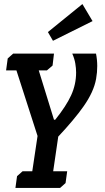

<svg xmlns="http://www.w3.org/2000/svg" viewBox="-20 -713 516 946"><path d="M246 -123H252Q306 -190 330.5 -243.5Q355 -297 355 -356Q355 -377 351 -400.5Q347 -424 336 -449H453Q465 -389 453.5 -324.5Q442 -260 391 -188Q371 -159 337 -118.5Q303 -78 267 -40L242 131H311L303 189L276 213H56L64 155L91 131H139L165 -43L61 -366H10L18 -425L45 -449H246L239 -390L211 -366H171ZM241 -512 216 -555 386 -693 436 -609Z"/></svg>

Font: Zilla Slab SemiBold
Style: Regular
Weight: 600
Designer: Typotheque.com
Foundry: Typotheque type foundry
Version: Version 1.0; 2017